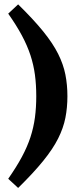

<svg xmlns="http://www.w3.org/2000/svg" viewBox="-20 -746 368 900"><path d="M150 -295Q150 -348 143.8 -395Q137.5 -442 122.8 -487Q108 -532 82.5 -579.8Q57 -627.5 18.5 -682L65 -725.5Q137 -655 182.5 -598.8Q228 -542.5 252.5 -493.5Q277 -444.5 286.5 -396.5Q296 -348.5 296 -295Q296 -241.5 286.5 -193.5Q277 -145.5 252.5 -96.8Q228 -48 182.5 8.2Q137 64.5 65 135L18.5 92Q57 37 82.5 -10.5Q108 -58 122.8 -103.2Q137.5 -148.5 143.8 -195.5Q150 -242.5 150 -295Z"/></svg>

Font: Newsreader ExtraBold
Style: Regular
Weight: 800
Designer: Hugues Gentile
Foundry: Production Type
Version: Version 1.003